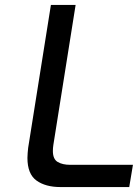

<svg xmlns="http://www.w3.org/2000/svg" viewBox="-20 -757 566 777"><path d="M225 0Q164 0 127.5 -26.5Q91 -53 91 -118Q91 -128 92 -138.5Q93 -149 94 -159L186 -737H286L196 -171Q195 -164 194.5 -158.5Q194 -153 194 -146Q194 -113 213.5 -101.5Q233 -90 264 -90H518L503 0Z"/></svg>

Font: Exo Thin Medium
Style: Italic
Weight: 500
Italic angle: -9°
Version: Version 2.000